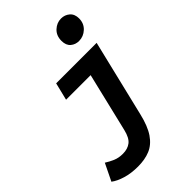

<svg xmlns="http://www.w3.org/2000/svg" viewBox="-333 -887 1177 1177"><g transform="rotate(-45 255.5 -298.0)"><path d="M132 190Q74 190 27 176Q-20 162 -49 140L5 29Q30 45 58 57Q86 69 122 69Q164 69 191 48Q218 27 231 -28L323 -412H110L138 -526H489L369 -28Q349 57 316.5 104.5Q284 152 238.5 171Q193 190 132 190ZM421 -610Q390 -610 367.5 -629Q345 -648 345 -687Q345 -732 374 -759Q403 -786 440 -786Q472 -786 495.5 -766Q519 -746 519 -708Q519 -665 489.5 -637.5Q460 -610 421 -610Z"/></g></svg>

Font: Ubuntu Sans Mono
Style: Bold Italic
Weight: 700
Italic angle: -13.5°
Monospace: yes
Designer: Dalton Maag Ltd
Foundry: Dalton Maag Ltd
Version: Version 1.006